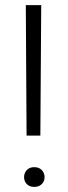

<svg xmlns="http://www.w3.org/2000/svg" viewBox="-20 -731 266 755"><path d="M138.7 -197.8H84.5L81.5 -710.9H142.1ZM74.7 -34.2Q74.7 -50.8 85.4 -62.3Q96.2 -73.7 114.7 -73.7Q133.3 -73.7 144.3 -62.3Q155.3 -50.8 155.3 -34.2Q155.3 -18.1 144.3 -7.1Q133.3 3.9 114.7 3.9Q96.2 3.9 85.4 -7.1Q74.7 -18.1 74.7 -34.2Z"/></svg>

Font: RobotoDraft Light
Style: Regular
Weight: 300
Version: Version 2.001151; 2014